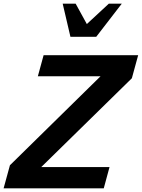

<svg xmlns="http://www.w3.org/2000/svg" viewBox="-45 -1021 769 1041"><path d="M615.2 -1001H544.9L425.8 -890.6L365.2 -1001H294.9L336.9 -821.3H476.6ZM704.1 -721.7H191.4L160.2 -607.4H500L8.8 -125L-25.4 0H517.6L548.8 -115.2H178.7L669.9 -596.7Z"/></svg>

Font: FreeUniversal
Style: BoldItalic
Weight: 700
Italic angle: -11°
Version: Version 1.001